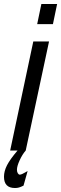

<svg xmlns="http://www.w3.org/2000/svg" viewBox="-65 -755 306 963"><path d="M-14 0H64L181 -547H102ZM121.5 -634H200.5L221.5 -735H142.5ZM10 188Q21 188 30 185.5Q39 183 53 176L73.5 103Q56.5 113 47.8 117Q39 121 34.5 121Q28.5 121 24.2 113.8Q20 106.5 20 96.5Q20 78.5 33.5 49Q47 19.5 64 0H23Q-14.5 44 -29.8 73.8Q-45 103.5 -45 131.5Q-45 188 10 188Z"/></svg>

Font: League Gothic Condensed Italic
Style: Regular
Weight: 400
Width: 3
Designer: The League of Moveable Type
Version: Version 1.600; ttfautohint (v1.8.3)